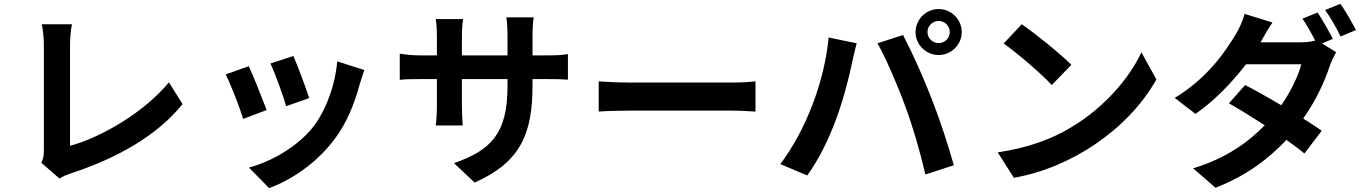

<svg xmlns="http://www.w3.org/2000/svg" viewBox="-20 -886 7090 998"><path d="M195 -40 289 42C313 27 334 20 349 15C584 -62 794 -178 929 -345L858 -458C730 -303 509 -173 344 -128V-647C344 -687 347 -725 354 -760H197C204 -732 208 -686 208 -647V-105C208 -82 207 -65 195 -40Z M1505 -595 1386 -556C1410 -503 1454 -385 1467 -334L1587 -376C1573 -422 1524 -552 1505 -595ZM1874 -522 1733 -567C1722 -442 1673 -309 1606 -224C1523 -120 1384 -44 1274 -15L1379 92C1496 48 1621 -35 1714 -156C1782 -244 1823 -348 1850 -449C1857 -469 1862 -490 1874 -522ZM1273 -542 1153 -499C1177 -454 1228 -322 1244 -268L1366 -314C1345 -369 1297 -492 1273 -542Z M2822 -598H2748V-703C2748 -743 2751 -776 2754 -796H2612C2615 -776 2618 -743 2618 -703V-598H2381V-696C2381 -736 2384 -768 2387 -787H2245C2248 -768 2251 -736 2251 -697V-598H2166C2115 -598 2077 -604 2058 -607V-471C2081 -474 2115 -475 2166 -475H2251V-339C2251 -294 2248 -254 2245 -234H2385C2384 -254 2381 -295 2381 -339V-475H2618V-437C2618 -192 2532 -105 2340 -38L2447 63C2688 -44 2748 -194 2748 -442V-475H2822C2873 -475 2910 -474 2932 -472V-605C2905 -600 2875 -598 2822 -598Z M3092 -463V-306C3129 -309 3196 -311 3253 -311H3790C3833 -311 3883 -307 3907 -306V-463C3880 -460 3837 -457 3790 -457H3253C3198 -457 3131 -460 3092 -463Z M4739 -719C4739 -654 4793 -600 4859 -600C4925 -600 4979 -654 4979 -719C4979 -785 4925 -839 4859 -839C4793 -839 4739 -785 4739 -719ZM4801 -719C4801 -751 4827 -777 4859 -777C4891 -777 4917 -751 4917 -719C4917 -688 4891 -662 4859 -662C4827 -662 4801 -688 4801 -719ZM4686 -332C4726 -224 4762 -100 4790 21L4938 -27C4870 -266 4787 -483 4674 -704L4541 -661C4584 -586 4649 -435 4686 -332ZM4036 -33 4176 26C4294 -137 4369 -366 4409 -561C4414 -585 4425 -632 4433 -661L4287 -691C4266 -466 4172 -214 4036 -33Z M5291 -760 5197 -660C5268 -610 5396 -500 5447 -444L5549 -549C5490 -608 5361 -712 5291 -760ZM5166 -94 5250 38C5546 -13 5844 -212 5991 -473L5913 -614C5850 -479 5720 -327 5549 -225C5452 -165 5323 -117 5166 -94Z M6947 -866 6868 -834C6896 -795 6928 -739 6948 -696L7028 -730C7010 -764 6973 -832 6947 -866ZM6925 -615 6852 -660 6908 -684C6889 -722 6853 -784 6829 -821L6750 -789C6773 -757 6797 -712 6816 -675C6793 -668 6764 -666 6737 -666H6532L6533 -667C6545 -690 6570 -734 6594 -769L6449 -814C6441 -780 6419 -732 6404 -709C6353 -624 6261 -483 6086 -377L6194 -294C6294 -363 6385 -459 6457 -552H6744C6729 -492 6689 -410 6640 -339C6572 -379 6505 -417 6452 -444L6368 -349C6419 -320 6486 -279 6554 -235C6471 -150 6359 -65 6182 -11L6298 90C6462 26 6575 -62 6667 -159C6703 -132 6736 -109 6760 -88L6850 -206C6825 -225 6791 -246 6754 -270C6822 -366 6867 -466 6892 -543C6901 -568 6914 -595 6925 -615Z"/></svg>

Font: Spoqa Han Sans Neo Bold
Style: Bold
Weight: 700
Designer: [Spoqa Han Sans Neo] Dong-huui Kim  Younghwa Kang  Yujin Lee  [Noto Sans] Ryoko NISHIZUKA  (kana & ideographs); Paul D. 
Foundry: Spoqa (http://www.spoqa-han-sans.com)
Version: Version 1.100;hotconv 1.0.109;makeotfexe 2.5.65596